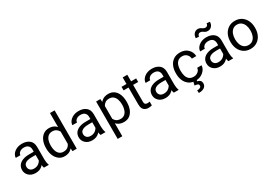

<svg xmlns="http://www.w3.org/2000/svg" viewBox="47 -1893 4628 3253"><g transform="rotate(-30 2361.0 -266.5)"><path d="M380.4 -90.3V-362.3Q380.4 -409.2 352.3 -437.3Q324.2 -465.3 269 -465.3Q217.8 -465.3 186.3 -440.2Q154.8 -415 154.8 -381.8H64.5Q64.5 -419.9 90.3 -455.8Q116.2 -491.7 163.3 -514.9Q210.4 -538.1 274.4 -538.1Q360.4 -538.1 415.5 -494.1Q470.7 -450.2 470.7 -361.3V-115.2Q470.7 -88.9 475.3 -59.1Q480 -29.3 489.3 -7.8V0H395Q388.2 -15.6 384.3 -41.7Q380.4 -67.9 380.4 -90.3ZM396 -320.3 397 -256.8H305.7Q253.9 -256.8 217.8 -246.1Q181.6 -235.4 162.8 -213.6Q144 -191.9 144 -159.2Q144 -121.6 169.4 -95.5Q194.8 -69.3 245.1 -69.3Q307.1 -69.3 346.9 -106.4Q386.7 -143.6 389.2 -179.2L427.7 -135.7Q420.4 -95.2 368.9 -42.7Q317.4 9.8 231.9 9.8Q150.9 9.8 102.1 -35.6Q53.2 -81.1 53.2 -147Q53.2 -203.6 82.5 -242.2Q111.8 -280.8 165.3 -300.5Q218.8 -320.3 291 -320.3Z M945.8 -102.5V-750H1036.6V0H953.6ZM590.3 -258.3V-268.6Q590.3 -349.1 616.5 -409.9Q642.6 -470.7 689.5 -504.4Q736.3 -538.1 799.3 -538.1Q865.7 -538.1 910.2 -507.6Q954.6 -477.1 979.7 -420.7Q1004.9 -364.3 1012.2 -286.1V-241.2Q1004.9 -164.1 980 -107.7Q955.1 -51.3 910.2 -20.8Q865.2 9.8 798.3 9.8Q736.3 9.8 689.5 -25.1Q642.6 -60.1 616.5 -120.6Q590.3 -181.2 590.3 -258.3ZM681.2 -268.6V-258.3Q681.2 -206.1 695.8 -162.4Q710.4 -118.7 741.2 -92.8Q772 -66.9 820.8 -66.9Q887.7 -66.9 920.9 -108.2Q954.1 -149.4 968.8 -204.1V-321.8Q960.9 -357.4 943.8 -389.6Q926.8 -421.9 897 -441.9Q867.2 -461.9 821.8 -461.9Q772.5 -461.9 741.5 -435.5Q710.4 -409.2 695.8 -365.2Q681.2 -321.3 681.2 -268.6Z M1488.3 -90.3V-362.3Q1488.3 -409.2 1460.2 -437.3Q1432.1 -465.3 1377 -465.3Q1325.7 -465.3 1294.2 -440.2Q1262.7 -415 1262.7 -381.8H1172.4Q1172.4 -419.9 1198.2 -455.8Q1224.1 -491.7 1271.2 -514.9Q1318.4 -538.1 1382.3 -538.1Q1468.3 -538.1 1523.4 -494.1Q1578.6 -450.2 1578.6 -361.3V-115.2Q1578.6 -88.9 1583.3 -59.1Q1587.9 -29.3 1597.2 -7.8V0H1502.9Q1496.1 -15.6 1492.2 -41.7Q1488.3 -67.9 1488.3 -90.3ZM1503.9 -320.3 1504.9 -256.8H1413.6Q1361.8 -256.8 1325.7 -246.1Q1289.6 -235.4 1270.8 -213.6Q1252 -191.9 1252 -159.2Q1252 -121.6 1277.3 -95.5Q1302.7 -69.3 1353 -69.3Q1415 -69.3 1454.8 -106.4Q1494.6 -143.6 1497.1 -179.2L1535.6 -135.7Q1528.3 -95.2 1476.8 -42.7Q1425.3 9.8 1339.8 9.8Q1258.8 9.8 1210 -35.6Q1161.1 -81.1 1161.1 -147Q1161.1 -203.6 1190.4 -242.2Q1219.7 -280.8 1273.2 -300.5Q1326.7 -320.3 1398.9 -320.3Z M1811 -426.8V203.1H1720.2V-528.3H1803.2ZM2167 -268.6V-258.3Q2167 -181.2 2143.1 -120.6Q2119.1 -60.1 2073.2 -25.1Q2027.3 9.8 1961.9 9.8Q1894.5 9.8 1848.6 -19.5Q1802.7 -48.8 1776.6 -103Q1750.5 -157.2 1743.2 -231.4V-286.1Q1751 -364.3 1777.1 -420.7Q1803.2 -477.1 1848.6 -507.6Q1894 -538.1 1960.4 -538.1Q2026.9 -538.1 2073 -504.4Q2119.1 -470.7 2143.1 -409.9Q2167 -349.1 2167 -268.6ZM2076.2 -258.3V-268.6Q2076.2 -321.3 2061.3 -365.2Q2046.4 -409.2 2014.9 -435.5Q1983.4 -461.9 1934.1 -461.9Q1888.7 -461.9 1858.6 -441.9Q1828.6 -421.9 1811.5 -389.6Q1794.4 -357.4 1787.1 -321.8V-195.3Q1801.8 -143.6 1835 -104Q1868.2 -64.5 1935.1 -64.5Q1983.9 -64.5 2015.1 -91.1Q2046.4 -117.7 2061.3 -161.9Q2076.2 -206.1 2076.2 -258.3Z M2503.4 -528.3V-459H2217.8V-528.3ZM2314.5 -656.7H2404.8V-130.9Q2404.8 -90.3 2422.4 -79.1Q2439.9 -67.9 2462.9 -67.9Q2474.1 -67.9 2486.6 -70.1Q2499 -72.3 2505.4 -73.7L2505.9 0Q2495.1 3.4 2477.8 6.6Q2460.4 9.8 2436 9.8Q2385.7 9.8 2350.1 -21Q2314.5 -51.8 2314.5 -131.3Z M2920.9 -90.3V-362.3Q2920.9 -409.2 2892.8 -437.3Q2864.7 -465.3 2809.6 -465.3Q2758.3 -465.3 2726.8 -440.2Q2695.3 -415 2695.3 -381.8H2605Q2605 -419.9 2630.9 -455.8Q2656.7 -491.7 2703.9 -514.9Q2751 -538.1 2814.9 -538.1Q2900.9 -538.1 2956.1 -494.1Q3011.2 -450.2 3011.2 -361.3V-115.2Q3011.2 -88.9 3015.9 -59.1Q3020.5 -29.3 3029.8 -7.8V0H2935.5Q2928.7 -15.6 2924.8 -41.7Q2920.9 -67.9 2920.9 -90.3ZM2936.5 -320.3 2937.5 -256.8H2846.2Q2794.4 -256.8 2758.3 -246.1Q2722.2 -235.4 2703.4 -213.6Q2684.6 -191.9 2684.6 -159.2Q2684.6 -121.6 2710 -95.5Q2735.4 -69.3 2785.6 -69.3Q2847.7 -69.3 2887.5 -106.4Q2927.2 -143.6 2929.7 -179.2L2968.3 -135.7Q2960.9 -95.2 2909.4 -42.7Q2857.9 9.8 2772.5 9.8Q2691.4 9.8 2642.6 -35.6Q2593.8 -81.1 2593.8 -147Q2593.8 -203.6 2623 -242.2Q2652.3 -280.8 2705.8 -300.5Q2759.3 -320.3 2831.5 -320.3Z M3364.7 -64.5Q3413.1 -64.5 3449.5 -93.3Q3485.8 -122.1 3489.3 -167H3575.2Q3571.8 -96.2 3510.3 -43.2Q3448.7 9.8 3364.7 9.8Q3285.2 9.8 3233.2 -26.6Q3181.2 -63 3155.5 -123Q3129.9 -183.1 3129.9 -253.9V-274.4Q3129.9 -345.2 3155.5 -405.3Q3181.2 -465.3 3233.4 -501.7Q3285.6 -538.1 3364.7 -538.1Q3457.5 -538.1 3514.6 -483.2Q3571.8 -428.2 3575.2 -346.7H3489.3Q3485.8 -395.5 3452.4 -429.7Q3418.9 -463.9 3364.7 -463.9Q3309.1 -463.9 3277.6 -435.5Q3246.1 -407.2 3233.2 -363.8Q3220.2 -320.3 3220.2 -274.4V-253.9Q3220.2 -207.5 3232.9 -164.1Q3245.6 -120.6 3277.1 -92.5Q3308.6 -64.5 3364.7 -64.5ZM3314.9 4.9H3379.9L3374 30.8Q3402.3 35.6 3425.5 54.2Q3448.7 72.8 3448.7 115.2Q3448.7 145.5 3431.9 168.7Q3415 191.9 3382.1 204.6Q3349.1 217.3 3300.8 217.3L3297.4 165Q3331.1 165 3354.7 153.8Q3378.4 142.6 3378.4 116.7Q3378.4 92.8 3359.6 83.5Q3340.8 74.2 3299.8 70.8Z M3988.3 -90.3V-362.3Q3988.3 -409.2 3960.2 -437.3Q3932.1 -465.3 3877 -465.3Q3825.7 -465.3 3794.2 -440.2Q3762.7 -415 3762.7 -381.8H3672.4Q3672.4 -419.9 3698.2 -455.8Q3724.1 -491.7 3771.2 -514.9Q3818.4 -538.1 3882.3 -538.1Q3968.3 -538.1 4023.4 -494.1Q4078.6 -450.2 4078.6 -361.3V-115.2Q4078.6 -88.9 4083.3 -59.1Q4087.9 -29.3 4097.2 -7.8V0H4002.9Q3996.1 -15.6 3992.2 -41.7Q3988.3 -67.9 3988.3 -90.3ZM4003.9 -320.3 4004.9 -256.8H3913.6Q3861.8 -256.8 3825.7 -246.1Q3789.6 -235.4 3770.8 -213.6Q3752 -191.9 3752 -159.2Q3752 -121.6 3777.3 -95.5Q3802.7 -69.3 3853 -69.3Q3915 -69.3 3954.8 -106.4Q3994.6 -143.6 3997.1 -179.2L4035.6 -135.7Q4028.3 -95.2 3976.8 -42.7Q3925.3 9.8 3839.8 9.8Q3758.8 9.8 3710 -35.6Q3661.1 -81.1 3661.1 -147Q3661.1 -203.6 3690.4 -242.2Q3719.7 -280.8 3773.2 -300.5Q3826.7 -320.3 3898.9 -320.3ZM4004.4 -740.2 4065.4 -734.9Q4065.4 -681.2 4034.9 -648.7Q4004.4 -616.2 3960 -616.2Q3926.8 -616.2 3908.2 -627.9Q3889.6 -639.6 3872.8 -651.1Q3856 -662.6 3829.1 -662.6Q3808.6 -662.6 3794.7 -647Q3780.8 -631.3 3780.8 -608.4L3719.7 -611.3Q3719.7 -665 3750 -698.5Q3780.3 -731.9 3824.7 -731.9Q3852.5 -731.9 3872.1 -720.5Q3891.6 -709 3910.6 -697.3Q3929.7 -685.5 3955.6 -685.5Q3976.1 -685.5 3990.2 -701.4Q4004.4 -717.3 4004.4 -740.2Z M4196.8 -258.3V-269.5Q4196.8 -345.7 4226.1 -406.5Q4255.4 -467.3 4309.1 -502.7Q4362.8 -538.1 4436.5 -538.1Q4511.2 -538.1 4565.2 -502.7Q4619.1 -467.3 4648.4 -406.5Q4677.7 -345.7 4677.7 -269.5V-258.3Q4677.7 -181.6 4648.4 -121.1Q4619.1 -60.5 4565.2 -25.4Q4511.2 9.8 4437.5 9.8Q4363.3 9.8 4309.3 -25.4Q4255.4 -60.5 4226.1 -121.1Q4196.8 -181.6 4196.8 -258.3ZM4287.1 -269.5V-258.3Q4287.1 -206.1 4303.7 -161.9Q4320.3 -117.7 4353.8 -91.1Q4387.2 -64.5 4437.5 -64.5Q4486.8 -64.5 4520.3 -91.1Q4553.7 -117.7 4570.3 -161.9Q4586.9 -206.1 4586.9 -258.3V-269.5Q4586.9 -321.3 4570.1 -365.5Q4553.2 -409.7 4520 -436.8Q4486.8 -463.9 4436.5 -463.9Q4386.7 -463.9 4353.5 -436.8Q4320.3 -409.7 4303.7 -365.5Q4287.1 -321.3 4287.1 -269.5Z"/></g></svg>

Font: RobotoDEMO
Style: Regular
Weight: 400
Designer: Christian Robertson
Foundry: Google
Version: Version 2.136